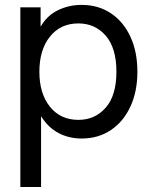

<svg xmlns="http://www.w3.org/2000/svg" viewBox="-20 -545 605 769"><path d="M61.5 204.1V-515.6H142.6V-439.5H143.6Q168.5 -482.9 212.4 -504.2Q256.3 -525.4 306.6 -525.4Q374 -525.4 424.3 -491.7Q474.6 -458 502.4 -397.7Q530.3 -337.4 530.3 -257.8Q530.3 -178.7 502.4 -118.4Q474.6 -58.1 424.3 -24.2Q374 9.8 306.6 9.8Q256.3 9.8 214.8 -12Q173.3 -33.7 145.5 -78.1H144.5V204.1ZM293.9 -64.9Q360.8 -64.9 403.6 -114Q446.3 -163.1 446.3 -257.8Q446.3 -352.5 403.6 -401.9Q360.8 -451.2 293.9 -451.2Q222.2 -451.2 179.9 -398.2Q137.7 -345.2 137.7 -257.8Q137.7 -170.4 179.9 -117.7Q222.2 -64.9 293.9 -64.9Z"/></svg>

Font: Inter Display
Style: Regular
Weight: 400
Designer: Rasmus Andersson
Foundry: rsms
Version: Version 4.001;git-9221beed3